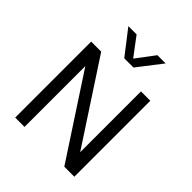

<svg xmlns="http://www.w3.org/2000/svg" viewBox="-220 -932 1063 1063"><g transform="rotate(45 311.0 -400.5)"><path d="M79.5 0V-595H158L486 -93.5H469.5V-595H542.5V0H464L136 -501.5H152.5V0ZM274.5 -659 164.5 -801H229L317.5 -683.5H303.5L392 -801H456.5L346.5 -659Z"/></g></svg>

Font: Encode Sans SC SemiCondensed
Style: Regular
Weight: 400
Width: 4
Designer: Multiple Designers
Foundry: Impallari Type
Version: Version 3.002